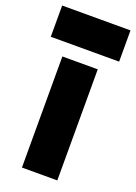

<svg xmlns="http://www.w3.org/2000/svg" viewBox="-172 -826 629 886"><g transform="rotate(20 142.0 -383.0)"><path d="M309.3 -766H-26.3V-612.6H309.3ZM55 0H228.7V-545.5H55Z"/></g></svg>

Font: TID UI Extra Bold
Style: Regular
Weight: 800
Designer: The TID Project Authors
Foundry: Bakken & Bæck
Version: Version 1.001;hotconv 1.0.109;makeotfexe 2.5.65596